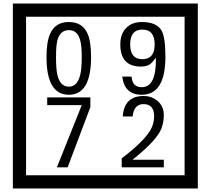

<svg xmlns="http://www.w3.org/2000/svg" viewBox="-20 -980 1195 1090"><path d="M1103 90H53V-960H1103ZM1028 15V-885H128V15ZM497 -656Q497 -442 371 -442Q244 -442 244 -656Q244 -744 265 -789Q294 -855 371 -855Q448 -855 477 -789Q497 -745 497 -656ZM444 -656Q444 -723 435 -752Q420 -809 371 -809Q322 -809 306 -752Q298 -723 298 -656Q298 -587 306 -553Q322 -488 371 -488Q419 -488 435 -554Q444 -587 444 -656ZM919 -658Q919 -442 784 -442Q687 -442 674 -545H727Q731 -485 785 -485Q868 -485 865 -652Q844 -625 834 -617Q814 -602 780 -602Q663 -602 663 -728Q663 -786 695.5 -820.5Q728 -855 786 -855Q870 -855 898 -805Q919 -766 919 -658ZM858 -728Q858 -812 788 -812Q719 -812 719 -728Q719 -644 788 -644Q858 -644 858 -728ZM493 -372 364 -30H303L444 -383H248V-427H493ZM910 -30H671V-81Q792 -173 832 -238Q855 -276 855 -319Q855 -389 795 -389Q740 -389 733 -319H677Q685 -435 795 -435Q843 -435 876.5 -405Q910 -375 910 -327Q910 -271 886 -229Q848 -165 732 -73H910Z"/></svg>

Font: Unicode BMP Fallback SIL
Style: Regular
Weight: 400
Foundry: NRSI, SIL International
Version: Version 5.1 Based on Unicode 5.1